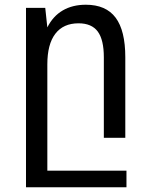

<svg xmlns="http://www.w3.org/2000/svg" viewBox="-20 -580 642 808"><path d="M89.4 -546.9H170.4L179.2 -464.8Q203.1 -512.2 244.1 -536.1Q285.2 -560.1 341.3 -560.1Q425.8 -560.1 466.6 -505.6Q507.3 -451.2 507.3 -338.9V0H417V-338.9Q417 -412.6 391.4 -447.3Q365.7 -481.9 310.5 -481.9Q246.6 -481.9 212.9 -438Q179.2 -394 179.2 -309.1V138.2H512.2V208H89.4Z"/></svg>

Font: Hack
Style: Regular
Weight: 400
Monospace: yes
Designer: Christopher Simpkins
Foundry: Christopher Simpkins
Version: Version 2.019; ttfautohint (v1.4.1) -l 4 -r 80 -G 350 -x 0 -